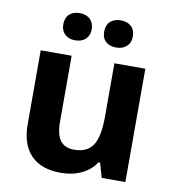

<svg xmlns="http://www.w3.org/2000/svg" viewBox="-84 -826 826 911"><g transform="rotate(10 328.5 -371.0)"><path d="M159 -686Q159 -718 177.5 -735Q196 -752 227 -752Q259 -752 277.5 -734Q296 -716 296 -686Q296 -656 277.5 -638.5Q259 -621 227 -621Q196 -621 177.5 -638.5Q159 -656 159 -686ZM356 -686Q356 -718 375 -735Q394 -752 425 -752Q457 -752 475.5 -734.5Q494 -717 494 -686Q494 -656 475 -638.5Q456 -621 425 -621Q394 -621 375 -637.5Q356 -654 356 -686ZM75 -190V-546H224V-227Q224 -167 245.5 -138Q267 -109 312 -109Q375 -109 402.5 -150.5Q430 -192 430 -289V-546H579V0H465L445 -70H437Q413 -32 369 -11Q325 10 269 10Q174 10 124.5 -41.5Q75 -93 75 -190Z"/></g></svg>

Font: OpenSansMMV
Style: Bold
Weight: 700
Foundry: Ascender Corporation
Version: Version 4.001